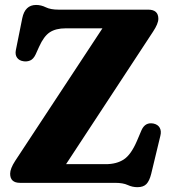

<svg xmlns="http://www.w3.org/2000/svg" viewBox="-20 -739 698 776"><path d="M598.5 -611 247 -75.5H407.5Q451 -75.5 480.2 -94.5Q509.5 -113.5 533.5 -169.5L552 -213Q567 -246.5 601 -239.5Q618.5 -235.5 625.8 -222.2Q633 -209 628 -189.5L591 -36Q584 -8 571.8 4.8Q559.5 17.5 535.5 17.5Q515 17.5 496.2 8.8Q477.5 0 445 0H61Q21 0 21 -37Q21 -57.5 41.5 -89L394 -624.5H245.5Q205.5 -624.5 181.2 -608.5Q157 -592.5 138 -550L124 -519Q115 -500 101.8 -494.5Q88.5 -489 74.5 -491.5Q57.5 -494 49 -505.8Q40.5 -517.5 44 -536L70 -665.5Q81 -719 126 -719Q146 -719 165.2 -709.5Q184.5 -700 217 -700H579Q620 -700 620 -663Q620 -643.5 598.5 -611Z"/></svg>

Font: Fraunces 9pt S050
Style: Bold
Weight: 700
Version: Version 1.000; ttfautohint (v1.8.3)